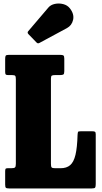

<svg xmlns="http://www.w3.org/2000/svg" viewBox="-20 -1058 574 1078"><path d="M47.5 -636.5H25.5Q15 -636.5 12 -640Q9 -643.5 9 -655V-726.5Q9 -741 12.2 -745.5Q15.5 -750 30.5 -750H317.5Q331.5 -750 336.2 -746.5Q341 -743 341 -728V-658.5Q341 -643.5 336 -640Q331 -636.5 317 -636.5H289.5Q276 -636.5 271 -633.5Q266 -630.5 266 -616.5V-138.5Q266 -122.5 270 -118Q274 -113.5 290 -113.5H320Q354 -113.5 374 -130.8Q394 -148 403.8 -188.8Q413.5 -229.5 415.5 -301Q416.5 -314 418.2 -317.5Q420 -321 434 -321H497.5Q509 -321 513.2 -318.2Q517.5 -315.5 517.5 -304V-25Q517.5 -9.5 514.2 -4.8Q511 0 495.5 0H31Q17 0 13 -3.8Q9 -7.5 9 -22.5V-96Q9 -106 11.2 -109.8Q13.5 -113.5 22.5 -113.5H43Q59 -113.5 64 -117.8Q69 -122 69 -138.5V-613Q69 -627.5 65.5 -632Q62 -636.5 47.5 -636.5ZM185 -819.5 139.5 -866.5Q131 -875.5 139.5 -884L251.5 -1015.5Q264.5 -1031 287.8 -1036Q311 -1041 334.8 -1035Q358.5 -1029 372.5 -1011Q397.5 -979 390.5 -947Q383.5 -915 355.5 -900L201.5 -817Q192.5 -811.5 185 -819.5Z"/></svg>

Font: Besley* Condensed Heavy
Style: Regular
Weight: 800
Width: 3
Designer: Owen Earl
Foundry: indestructible type*
Version: Version 3.000; ttfautohint (v1.8.3)